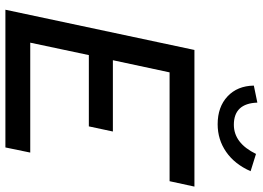

<svg xmlns="http://www.w3.org/2000/svg" viewBox="-151 -822 973 711"><g transform="rotate(90 335.5 -466.5)"><path d="M16 0 165 -700H671L651 -608H248L203 -398H467L448 -309H184L138 -92H545L526 0ZM440 -786Q376 -786 337 -822.5Q298 -859 297 -920L360 -933Q363 -846 442 -846Q510 -846 550 -928L614 -908Q588 -849 542.5 -817.5Q497 -786 440 -786Z"/></g></svg>

Font: Red Hat Display Medium
Style: Italic
Weight: 500
Italic angle: -12°
Designer: Pentagram, MCKL
Foundry: Pentagram, MCKL
Version: Version 1.023; ttfautohint (v1.8.3)